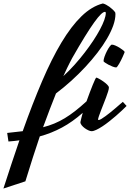

<svg xmlns="http://www.w3.org/2000/svg" viewBox="-223 -737 757 1118"><path d="M310.1 26.9Q302.7 26.9 291.5 21.7Q280.3 16.6 270 9Q259.8 1.5 252.4 -7.8Q245.1 -17.1 245.1 -25.9Q247.6 -37.1 251 -51Q254.4 -64.9 258.8 -80.1Q199.2 -27.3 137.9 5.6Q76.7 38.6 8.8 57.1Q-10.7 114.3 -31.5 179.4Q-52.2 244.6 -75.2 318.8L-203.1 360.8Q-178.7 285.6 -155.8 216.1Q-132.8 146.5 -109.9 80.1Q-125 82.5 -141.1 84Q-157.2 85.4 -173.8 86.9L-181.2 37.1L-90.8 26.9Q-33.7 -133.8 22 -263.9Q77.6 -394 134.8 -489.3Q191.9 -584.5 251.5 -642.3Q311 -700.2 376 -716.8Q384.8 -714.8 394.5 -709.7Q404.3 -704.6 413.6 -697.8Q422.9 -690.9 431.2 -683.3Q439.5 -675.8 444.8 -668.9Q447.3 -666.5 448.2 -663.8Q449.2 -661.1 449.2 -654.8Q449.2 -624.5 436.3 -588.1Q423.3 -551.8 400.1 -512Q377 -472.2 344.7 -430.4Q312.5 -388.7 274.2 -347.4Q235.8 -306.2 192.4 -266.8Q148.9 -227.5 103 -192.9Q86.4 -152.3 67.9 -103.3Q49.3 -54.2 27.8 3.9Q62.5 -4.9 93 -17.6Q123.5 -30.3 153.6 -48.3Q183.6 -66.4 214.6 -90.6Q245.6 -114.7 280.8 -147Q290 -173.3 299.6 -198.2Q309.1 -223.1 316.9 -242.4Q324.7 -261.7 330.3 -273.4Q335.9 -285.2 337.9 -285.2Q340.8 -285.2 352.8 -278.8Q364.7 -272.5 377.7 -263.4Q390.6 -254.4 400.9 -244.4Q411.1 -234.4 411.1 -227.1Q411.1 -219.2 406.5 -204.1Q401.9 -189 394.8 -170.2Q387.7 -151.4 379.6 -130.9Q371.6 -110.4 364.5 -92.3Q357.4 -74.2 352.8 -60.3Q348.1 -46.4 348.1 -41Q348.1 -38.1 351.1 -38.1Q356.4 -38.1 367.2 -44.4Q377.9 -50.8 391.8 -61Q405.8 -71.3 420.9 -83.5Q436 -95.7 450 -107.7Q463.9 -119.6 475.1 -129.4Q486.3 -139.2 492.2 -144L514.2 -120.1Q503.4 -109.4 487.3 -94Q471.2 -78.6 452.4 -62.5Q433.6 -46.4 413.3 -30.3Q393.1 -14.2 373.8 -1.5Q354.5 11.2 337.9 19Q321.3 26.9 310.1 26.9ZM196.8 -397.9Q191.4 -387.7 183.6 -372.6Q176.8 -359.9 167.5 -340.3Q158.2 -320.8 146 -293.9Q180.2 -325.2 211.7 -360.4Q243.2 -395.5 270.5 -431.2Q297.9 -466.8 320.6 -501.2Q343.3 -535.6 359.4 -565.9Q375.5 -596.2 384.3 -620.8Q393.1 -645.5 393.1 -661.1Q393.1 -668 388.2 -668Q378.9 -668 363.8 -653.3Q348.6 -638.7 325.4 -606.4Q302.2 -574.2 270.5 -522.9Q238.8 -471.7 196.8 -397.9ZM502.9 -434.1Q502.4 -432.1 499.3 -424.6Q496.1 -417 491.7 -407Q487.3 -397 481.7 -386Q476.1 -375 470.7 -365.7Q465.3 -356.4 460.7 -350.3Q456.1 -344.2 453.1 -344.2Q444.3 -344.7 431.9 -349.6Q419.4 -354.5 408 -360.6Q396.5 -366.7 388.2 -372.6Q379.9 -378.4 379.9 -380.9Q379.9 -391.1 385.7 -407.5Q391.6 -423.8 399.4 -439.2Q407.2 -454.6 415.5 -465.8Q423.8 -477.1 428.2 -477.1Q437 -477.1 449.7 -471.4Q462.4 -465.8 474.1 -458.5Q485.8 -451.2 494.4 -444.1Q502.9 -437 502.9 -434.1Z"/></svg>

Font: Yesteryear
Style: Regular
Weight: 400
Designer: Astigmatic (AOETI)
Foundry: Astigmatic (AOETI)
Version: Version 1.000